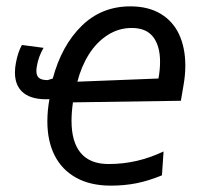

<svg xmlns="http://www.w3.org/2000/svg" viewBox="-20 -574 640 604"><path d="M129 -192Q129 -226.5 135.5 -262Q82.5 -259.5 54.8 -281Q27 -302.5 27 -346Q27 -360.5 30 -376Q36.5 -411 49 -432.5L117 -423.5Q101 -396 96 -366Q94.5 -358 94.5 -350.5Q94.5 -335.5 102.8 -328.8Q111 -322 130 -322L146 -327Q174 -431 236.8 -492.5Q299.5 -554 390 -554Q446.5 -554 485.5 -530.5Q524.5 -507 543.8 -465Q563 -423 563 -367.5Q563 -337 557 -304L549 -257L209.5 -252Q205 -220.5 205 -194Q205 -127 234.2 -92.5Q263.5 -58 321.5 -58Q367.5 -58 409.8 -67.8Q452 -77.5 494.5 -97.5L489.5 -22.5Q447 -5 409 2.5Q371 10 329 10Q264.5 10 219.8 -14.8Q175 -39.5 152 -84.8Q129 -130 129 -192ZM483.5 -380Q483.5 -429.5 461.8 -457.8Q440 -486 394.5 -486Q353 -486 318.2 -463.5Q283.5 -441 259.5 -402.8Q235.5 -364.5 223.5 -317L478.5 -327Q483.5 -354 483.5 -380Z"/></svg>

Font: JuliaMono ExtraBold
Style: Italic
Weight: 800
Italic angle: -9°
Monospace: yes
Designer: cormullion
Foundry: corm
Version: Version 0.057; ttfautohint (v1.8.4)